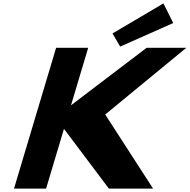

<svg xmlns="http://www.w3.org/2000/svg" viewBox="-20 -1105 1112 1125"><path d="M639.3 -909 684.1 -832 995.1 -970 937.6 -1085ZM876.9 0 596.5 -434 1071.7 -825H839.3L396 -488L496.8 -825H308.8L62.1 0H250.1L354.8 -350L617.9 0Z"/></svg>

Font: Hussar
Style: BdSuprExtOblThree
Weight: 700
Foundry: Cannot Into Space Fonts
Version: Version 2.00